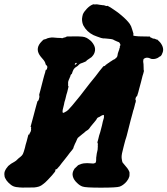

<svg xmlns="http://www.w3.org/2000/svg" viewBox="-68 -824 772 885"><path d="M359 -803Q363 -805 364 -804Q367 -803 377 -804Q381 -804 382.5 -803.5Q384 -803 391 -802Q398 -801 399 -801Q410 -799 411 -800Q411 -800 416 -798Q424 -795 426 -797Q426 -798 430 -796Q442 -790 453 -782Q456 -780 464 -774.5Q472 -769 476 -766Q486 -758 492 -753Q517 -732 530 -714Q537 -704 541 -689Q543 -684 545 -676L547 -669V-666Q546 -662 546 -661Q547 -659 555 -658Q567 -656 596 -656Q622 -656 623 -655.5Q624 -655 624 -654Q624 -651 630 -650Q632 -650 631 -649Q631 -649 636 -647Q641 -645 643 -646Q644 -646 649.5 -643.5Q655 -641 655 -641Q655 -641 655 -642Q654 -645 666 -633Q672 -627 675 -622Q684 -608 684 -595Q684 -588 682 -583Q678 -570 672 -565L670 -564Q670 -565 665 -561Q659 -556 650 -553.5Q641 -551 633 -552Q629 -552 621 -556Q614 -559 606 -558Q599 -556 595 -553Q592 -550 592 -540Q593 -531 593.5 -528.5Q594 -526 594 -513Q594 -499 595 -498.5Q596 -498 595.5 -497Q595 -496 594.5 -493Q594 -490 592.5 -485Q591 -480 589 -474Q584 -452 582 -446Q576 -426 572 -409Q572 -407 569.5 -399Q567 -391 566 -388Q564 -380 562.5 -380Q561 -380 559 -376Q557 -373 556.5 -367.5Q556 -362 558 -362Q559 -361 557 -352Q555 -348 553 -338Q548 -317 546 -314Q546 -312 543 -302Q537 -279 534 -269Q528 -246 516 -198Q514 -191 513 -188Q512 -185 510 -179Q508 -171 506 -164Q504 -156 503 -152.5Q502 -149 501 -144.5Q500 -140 497 -128Q491 -106 493 -93Q495 -78 497 -75Q498 -73 507 -63Q521 -48 527 -35L529 -29V-21Q529 -13 528 -10Q525 1 516 12Q510 20 499 28Q492 33 484 36Q471 41 397 41Q326 41 313 36Q300 32 287 19Q272 5 268 -10Q263 -27 274 -44Q276 -48 278 -49Q280 -50 286 -56.5Q292 -63 294 -63.5Q296 -64 298 -65Q309 -70 318 -71Q333 -73 351 -71Q363 -69 368 -72Q369 -72 370 -72Q374 -74 375 -82Q375 -97 375.5 -98.5Q376 -100 376 -101Q376 -105 378 -116Q381 -130 382 -134Q382 -137 382.5 -142.5Q383 -148 383 -151Q383 -154 382.5 -154.5Q382 -155 383 -157Q384 -163 381 -166Q380 -166 385 -183Q387 -192 389 -199.5Q391 -207 394 -215Q404 -252 406 -264Q409 -277 410 -278Q411 -279 411 -281Q411 -283 411 -286Q412 -291 410.5 -293Q409 -295 407 -294Q402 -293 390 -285Q388 -284 385 -283Q380 -281 378.5 -277Q377 -273 371 -266Q366 -260 356 -248Q349 -240 343 -231Q338 -225 332 -222Q328 -220 324.5 -216.5Q321 -213 319 -211.5Q317 -210 313 -207Q303 -198 296 -193Q290 -189 288 -184Q287 -180 282.5 -171Q278 -162 277 -160Q276 -157 273 -150Q271 -147 271 -144.5Q271 -142 269 -139Q267 -135 254 -120Q251 -116 243.5 -106Q236 -96 229 -87.5Q222 -79 216.5 -72Q211 -65 209 -62Q204 -55 203 -55Q194 -44 193 -44Q189 -45 187 -41Q185 -38 186 -38Q186 -38 187.5 -38.5Q189 -39 189 -38.5Q189 -38 187 -36Q186 -34 185 -32Q183 -30 172 -16Q168 -11 153 4.5Q138 20 133 23Q130 26 123.5 30Q117 34 111 36Q101 39 90 40Q83 40 57 40.5Q31 41 23 40Q4 39 -6.5 34.5Q-17 30 -29 18Q-39 8 -43 -1Q-48 -9 -48 -21Q-48 -29 -46 -34Q-41 -47 -30 -59Q-18 -70 -2 -78Q7 -83 12 -89Q19 -96 25 -100Q34 -107 37.5 -114Q41 -121 47 -143Q49 -152 50 -156Q51 -160 55 -173Q59 -190 63 -204L64 -206V-204L65 -202Q67 -203 69 -210L71 -213L72 -215Q74 -218 74.5 -221.5Q75 -225 75.5 -227.5Q76 -230 75 -230V-232Q77 -237 74 -239L73 -240L77 -255Q81 -270 83 -277Q85 -284 87 -292Q89 -300 92 -311Q95 -322 96 -326Q97 -330 100.5 -342.5Q104 -355 104.5 -356.5Q105 -358 106 -358Q108 -358 111 -366Q115 -378 113 -384Q112 -386 113.5 -391Q115 -396 118 -407.5Q121 -419 123 -427Q129 -448 132 -462Q135 -473 136.5 -478.5Q138 -484 141 -493Q141 -494 141 -496L144 -503Q145 -502 146 -502Q148 -504 149 -508V-510Q150 -510 150 -512Q150 -514 150 -516.5Q150 -519 149 -519Q148 -522 145 -524Q143 -525 142 -529Q140 -540 129 -552Q119 -563 114 -571Q94 -603 124 -633Q132 -642 135 -642Q137 -642 143 -644Q152 -649 161 -650Q171 -652 179 -651Q185 -650 196 -649.5Q207 -649 211 -649Q221 -647 222 -649Q222 -650 224 -650Q229 -650 229 -651Q229 -652 232 -652Q238 -653 238 -655Q238 -656 252 -656Q301 -657 312 -655Q322 -654 332 -649Q339 -645 349 -637Q355 -632 361 -623Q372 -607 370 -591Q369 -583 365 -575Q361 -568 356 -563Q354 -560 350 -558Q335 -548 331 -545Q330 -544 331 -543Q331 -543 330 -542.5Q329 -542 327.5 -541Q326 -540 323.5 -539Q321 -538 318.5 -537Q316 -536 314 -535Q302 -532 296 -526Q290 -519 281 -514Q272 -508 268 -497Q267 -494 266.5 -493.5Q266 -493 264 -486L262 -479V-482L261 -484Q257 -478 255 -469L254 -468Q254 -468 254 -467.5Q254 -467 252 -462.5Q250 -458 248.5 -454.5Q247 -451 246 -446Q246 -442 246 -434.5Q246 -427 246 -426.5Q246 -426 247 -427Q248 -428 248 -426Q248 -424 247 -421Q246 -415 242 -400Q241 -397 238 -387Q233 -364 229 -353Q228 -347 227 -342.5Q226 -338 224 -330Q217 -305 223 -304Q225 -303 231 -307Q240 -311 247 -318Q254 -325 265.5 -338.5Q277 -352 302 -383Q308 -391 322 -409Q336 -427 346 -440Q366 -465 372 -472Q374 -475 391 -497L409 -519H411Q415 -519 419 -524Q421 -527 422 -527Q425 -527 428 -531Q429 -533 429.5 -532.5Q430 -532 432 -533.5Q434 -535 434 -535Q435 -535 437 -537Q439 -539 439 -539Q442 -540 443 -541Q444 -542 444.5 -542Q445 -542 448 -544.5Q451 -547 452 -547Q453 -547 454 -548Q455 -549 455.5 -549Q456 -549 456 -549.5Q456 -550 457 -550Q460 -550 464 -554Q465 -556 467 -557Q473 -561 474 -571Q474 -573 474.5 -574Q475 -575 475 -577Q475 -579 476 -579Q477 -581 477 -584Q478 -585 478.5 -587Q479 -589 479 -589.5Q479 -590 480 -591.5Q481 -593 481 -594Q481 -595 481.5 -596Q482 -597 482 -598.5Q482 -600 483 -602Q486 -606 484 -608Q484 -610 485 -612Q489 -616 485 -623Q482 -630 476 -631Q473 -632 470 -633.5Q467 -635 465.5 -635.5Q464 -636 460 -638Q453 -643 444 -644Q429 -645 425 -646Q417 -647 414 -647Q409 -646 398 -649Q377 -656 363 -662Q332 -677 316 -707Q310 -720 310 -737Q311 -748 314 -758Q319 -770 332.5 -784Q346 -798 359 -803ZM286 -534Q286 -534 283.5 -534Q281 -534 280 -533Q277 -532 277 -527Q276 -525 277 -525Q279 -525 283 -528.5Q287 -532 286 -534Z"/></svg>

Font: TT2020 Style B
Style: Italic
Weight: 400
Italic angle: -15°
Version: Version 0.2.000